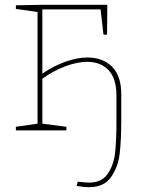

<svg xmlns="http://www.w3.org/2000/svg" viewBox="-20 -542 596 798"><path d="M484 -150V-43Q484 40 477.5 96Q471 152 441.5 194Q412 236 350 236Q331 236 299 231L303 213Q335 217 350 217Q403 217 428 180Q453 143 458.5 92Q464 41 464 -38V-145Q464 -216 431 -250.5Q398 -285 343 -285Q301 -285 251.5 -266.5Q202 -248 156 -215V-28L256 -15V0H46V-15L136 -28V-492L46 -505V-520L151 -522H426L425 -398H410L398 -503H156V-236Q203 -268 252 -285.5Q301 -303 344 -303Q407 -303 445.5 -265Q484 -227 484 -150Z"/></svg>

Font: Bitter Pro Thin
Style: Regular
Weight: 250
Designer: Sol Matas, and Bitter project Authors
Foundry: Sol Matas
Version: Version 1.010